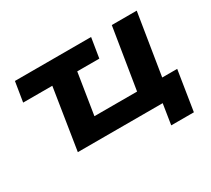

<svg xmlns="http://www.w3.org/2000/svg" viewBox="-163 -991 1596 1454"><g transform="rotate(-30 635.0 -263.5)"><path d="M956 178 984 0H242L326 -532H71L99 -705H765L737 -532H544L487 -173H860L946 -705H1164L1078 -170H1209L1154 178Z"/></g></svg>

Font: Nunito Sans 7pt Expanded Black
Style: Italic
Weight: 900
Width: 7
Italic angle: -9°
Designer: Vernon Adams
Foundry: Vernon Adams
Version: Version 3.101;gftools[0.9.27]